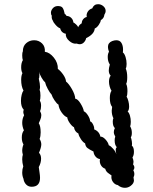

<svg xmlns="http://www.w3.org/2000/svg" viewBox="-20 -896 730 916"><path d="M621 -96Q621 -89 616 -84Q621 -75 621 -66Q621 -58 617 -50Q619 -38 619 -35Q619 -21 603 -9Q591 0 576 0Q557 0 542 -13Q528 -15 518.5 -28.5Q509 -42 512 -59Q507 -63 500 -67.5Q493 -72 488.5 -77.5Q484 -83 482 -91Q470 -95 463 -105.5Q456 -116 456 -129Q456 -134 457 -137Q444 -139 435.5 -149.5Q427 -160 426 -173Q406 -183 397 -190Q388 -197 386 -212Q376 -217 366 -232Q356 -247 354 -259Q336 -268 333 -289Q324 -293 313 -308.5Q302 -324 301 -336Q287 -341 274 -359.5Q261 -378 259 -397Q251 -401 240 -417.5Q229 -434 226 -445Q218 -453 208 -471.5Q198 -490 195 -504Q187 -510 178 -526Q169 -542 166 -554Q168 -548 168 -537Q168 -524 165 -521Q171 -497 171 -481Q171 -475 169 -467Q173 -458 173 -440Q173 -424 170 -415Q176 -408 176 -391Q176 -376 171 -366Q177 -356 177 -346Q177 -335 171.5 -323Q166 -311 165 -308Q174 -295 174 -264Q174 -246 169 -233Q177 -220 177 -207Q177 -193 166 -167Q176 -157 176 -139Q176 -119 165 -99Q166 -90 168.5 -74Q171 -58 171 -48Q171 -5 131 -5Q115 -5 104.5 -16Q94 -27 92 -43Q86 -57 86 -73Q86 -89 91 -102Q86 -120 86 -136Q86 -149 89 -158Q86 -169 86 -177Q86 -192 92 -207Q84 -220 84 -240Q84 -262 94 -274Q86 -293 86 -310Q86 -330 95 -346Q91 -356 91 -362Q91 -365 93 -373Q80 -386 80 -415Q80 -430 83.5 -444Q87 -458 92 -464Q81 -484 81 -515Q81 -535 87 -547Q81 -558 81 -575Q81 -596 89 -609Q86 -617 86 -632Q86 -646 89 -651Q89 -676 105 -690Q121 -704 143 -704Q165 -704 180.5 -689Q196 -674 194 -649Q217 -646 237 -621Q257 -596 256 -567Q269 -558 281.5 -540Q294 -522 295 -507Q308 -497 323 -471Q338 -445 339 -425Q351 -424 364.5 -402Q378 -380 380 -365Q390 -361 400 -345Q410 -329 410 -317Q418 -315 424.5 -301Q431 -287 429 -279Q454 -269 459 -244Q470 -245 483 -231Q496 -217 499 -203Q509 -199 520.5 -185.5Q532 -172 535 -160Q532 -175 532 -182Q532 -189 537 -194Q527 -205 527 -226Q527 -237 530 -244Q523 -256 523 -266Q523 -275 528 -285Q518 -294 518 -316Q518 -326 521 -332Q513 -348 513 -368Q513 -374 515 -386Q504 -399 504 -428Q504 -452 512 -463Q507 -470 503.5 -482.5Q500 -495 500 -506Q500 -525 508 -535Q499 -544 499 -560Q499 -571 504 -588Q494 -603 494 -624Q494 -640 500 -649Q495 -662 495 -672Q495 -692 515 -700Q526 -704 535 -704Q552 -704 559.5 -691Q567 -678 567 -660Q567 -650 566 -646Q574 -640 579 -624Q584 -608 584 -591Q584 -576 580 -569Q587 -553 587 -527Q587 -505 582 -496Q588 -484 588 -461Q588 -443 584 -435Q589 -427 592.5 -413.5Q596 -400 596 -388Q596 -371 589 -364Q596 -358 600 -344Q604 -330 604 -315Q604 -302 601 -293Q609 -280 609 -262Q609 -247 604 -241Q607 -235 609 -221Q611 -207 609 -201Q619 -194 619 -172Q619 -155 612 -145Q617 -132 617 -124Q617 -121 615 -111Q621 -105 621 -96ZM233 -796Q225 -807 227 -821Q223 -826 223 -835Q223 -846 231.5 -856Q240 -866 253 -867Q272 -868 278.5 -859Q285 -850 289 -829Q296 -826 297 -820Q310 -820 319.5 -811Q329 -802 330 -789Q336 -786 343.5 -779Q351 -772 353 -766Q357 -777 370 -785Q370 -796 377 -804.5Q384 -813 394 -815Q391 -828 398.5 -840Q406 -852 420 -856Q428 -876 448 -876Q462 -876 473 -866.5Q484 -857 484 -844Q484 -835 478 -826Q476 -808 461 -800Q460 -790 451 -777Q442 -764 432 -760Q430 -733 391 -714Q389 -703 380.5 -694Q372 -685 360 -685Q354 -685 346 -688Q328 -685 310 -701Q292 -717 294 -735Q285 -736 277.5 -742.5Q270 -749 267 -761Q257 -764 245.5 -777Q234 -790 233 -796Z"/></svg>

Font: Pangolin
Style: Regular
Weight: 400
Designer: Kevin Burke
Foundry: Google, Inc.
Version: Version 1.101